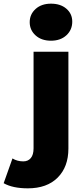

<svg xmlns="http://www.w3.org/2000/svg" viewBox="-114 -824 454 1047"><path d="M-94 175 -46 40Q-20 56 13 56Q39 56 54 38Q69 20 69 -15V-542H259V-14Q259 86 200.5 144.5Q142 203 38 203Q-45 203 -94 175ZM48 -703Q48 -746 80 -775Q112 -804 164 -804Q216 -804 248 -776.5Q280 -749 280 -706Q280 -661 248 -631.5Q216 -602 164 -602Q112 -602 80 -631Q48 -660 48 -703Z"/></svg>

Font: CMG Sans ExtraBold
Style: Regular
Weight: 800
Designer: Julieta Ulanovsky
Foundry: Julieta Ulanovsky
Version: Version 7.200